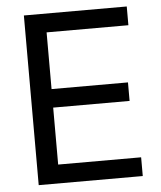

<svg xmlns="http://www.w3.org/2000/svg" viewBox="-51 -752 670 797"><g transform="rotate(-5 283.5 -353.5)"><path d="M78.1 -707H506.8V-628.9H166V-392.6H484.4V-315.4H166V-78.1H511.7V0H78.1Z"/></g></svg>

Font: Pretendard
Style: Regular
Weight: 400
Designer: Base glyphs from Inter by Rasmus Andersson; Hangeul glyphs from Noto Sans CJK(Source Han Sans) by Jang Soo-young and Kan
Foundry: Kil Hyung-jin
Version: Version 1.309